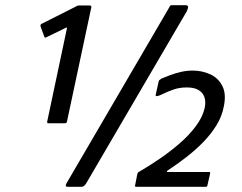

<svg xmlns="http://www.w3.org/2000/svg" viewBox="-20 -720 931 740"><path d="M242 0Q234 0 233.5 -4Q233 -8 236 -13L632 -691Q635 -698 637 -699Q639 -700 646 -700H694Q702 -700 704.5 -696Q707 -692 699 -675L312 -13Q308 -7 304 -3.5Q300 0 293 0ZM167 -245Q160 -245 162 -252L238 -611Q239 -615 234 -613L160 -577Q153 -573 151 -578L137 -616Q134 -625 140 -628L269 -693Q274 -696 277.5 -697.5Q281 -699 285 -699H325Q333 -699 332 -692L238 -251Q237 -247 235 -246Q233 -245 229 -245ZM508 0Q502 0 500.5 -1.5Q499 -3 501 -7L509 -48Q510 -52 512 -55Q514 -58 518 -59Q554 -80 594.5 -107.5Q635 -135 672 -167Q709 -199 735 -234Q761 -269 769 -304Q774 -329 767.5 -346.5Q761 -364 744.5 -373.5Q728 -383 700 -383Q672 -383 649 -375Q626 -367 610 -359Q594 -351 588 -350Q579 -348 580 -354L591 -404Q592 -409 594 -411Q596 -413 602 -417Q614 -422 633.5 -429.5Q653 -437 676 -442.5Q699 -448 723 -448Q759 -448 790.5 -433.5Q822 -419 837.5 -387.5Q853 -356 842 -307Q835 -271 814.5 -237.5Q794 -204 764.5 -173.5Q735 -143 699 -115Q663 -87 625 -62Q623 -60 623.5 -58.5Q624 -57 626 -57H786Q791 -57 790 -52L780 -8Q779 -2 777.5 -1Q776 0 770 0Z"/></svg>

Font: Glory SemiBold
Style: Italic
Weight: 600
Italic angle: -12°
Designer: Robert Leuschke
Foundry: Robert Leuschke
Version: Version 1.011